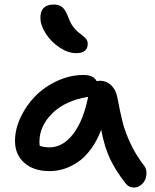

<svg xmlns="http://www.w3.org/2000/svg" viewBox="-20 -799 691 856"><path d="M319.8 -562Q283.7 -562 246.1 -586.9Q208.5 -611.8 184.3 -648.9Q160.2 -686 160.2 -720.2Q160.2 -778.8 220.2 -778.8Q243.7 -778.8 258.3 -766.4Q272.9 -753.9 285.2 -720.2Q293 -698.2 304.7 -681.9Q316.4 -665.5 327.6 -656.5Q338.9 -647.5 348.9 -639.9Q358.9 -632.3 365 -623.8Q371.1 -615.2 371.1 -604Q371.1 -562 319.8 -562ZM201.2 -36.1Q130.4 -36.1 88.6 -72.8Q46.9 -109.4 46.9 -170.9Q46.9 -222.7 71.8 -275.9Q96.7 -329.1 137.5 -370.6Q178.2 -412.1 235.6 -438.5Q293 -464.8 353 -464.8Q397 -464.8 411.1 -437Q418.9 -439 425.8 -439Q454.1 -439 474.6 -419.9Q495.1 -400.9 502 -370.1Q516.6 -293.5 527.3 -252Q538.1 -210.4 561.5 -159.7Q585 -108.9 622.1 -61Q631.8 -48.8 632.8 -31.7Q633.8 -14.6 627.7 0.5Q621.6 15.6 607.9 26.4Q594.2 37.1 577.1 37.1Q553.2 37.1 537.1 15.1Q496.1 -38.1 471.2 -89.6Q446.3 -141.1 431.2 -220.2Q412.6 -171.4 385.7 -134.8Q358.9 -98.1 328.1 -77.1Q297.4 -56.2 265.6 -46.1Q233.9 -36.1 201.2 -36.1ZM155.8 -166Q155.8 -156.2 157.2 -148.9Q175.8 -142.1 201.2 -142.1Q259.3 -142.1 305.2 -200.4Q351.1 -258.8 373 -367.2Q272 -351.1 213.9 -294.4Q155.8 -237.8 155.8 -166Z"/></svg>

Font: Shantell Sans Irregular
Style: Regular
Weight: 500
Designer: Stephen Nixon, Anya Danilova, Shantell Martin
Foundry: Arrow Type
Version: Version 1.006;[9816181b4]